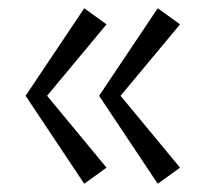

<svg xmlns="http://www.w3.org/2000/svg" viewBox="-20 -517 508 465"><path d="M42 -285 184 -497 238 -458 94 -285 238 -111 184 -72ZM220 -285 362 -497 416 -458 272 -285 416 -111 362 -72Z"/></svg>

Font: Fahkwang Light
Style: Regular
Weight: 300
Version: Version 1.000; ttfautohint (v1.6)